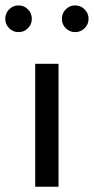

<svg xmlns="http://www.w3.org/2000/svg" viewBox="-37 -707 355 727"><path d="M96.2 -465.3H184.6V0H96.2ZM211.9 -600.1Q197.3 -614.7 197.3 -635.7Q197.3 -656.7 211.9 -671.6Q226.6 -686.5 247.6 -686.5Q268.6 -686.5 283.4 -671.6Q298.3 -656.7 298.3 -635.7Q298.3 -614.7 283.4 -600.1Q268.6 -585.4 247.6 -585.4Q226.6 -585.4 211.9 -600.1ZM68.8 -600.1Q54.2 -585.4 33.2 -585.4Q12.2 -585.4 -2.4 -600.1Q-17.1 -614.7 -17.1 -635.7Q-17.1 -656.7 -2.4 -671.6Q12.2 -686.5 33.2 -686.5Q54.2 -686.5 68.8 -671.6Q83.5 -656.7 83.5 -635.7Q83.5 -614.7 68.8 -600.1Z"/></svg>

Font: Spartan MB Med
Style: Regular
Weight: 500
Designer: Matt Bailey, Mirko Velimirovic
Foundry: Matt Bailey
Version: Version 1.005